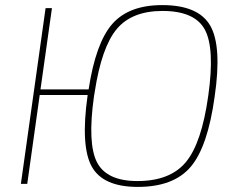

<svg xmlns="http://www.w3.org/2000/svg" viewBox="-20 -722 931 754"><path d="M139 -371H328Q356 -554 421 -628Q486 -702 617 -702Q759 -702 805.5 -621.5Q852 -541 823 -343Q796 -146 729 -67Q662 12 521 12Q384 12 340 -68.5Q296 -149 324 -347V-349H136L87 0H62L159 -690H184ZM350 -349 349 -343Q323 -158 361 -84.5Q399 -11 520 -11Q648 -11 710 -85.5Q772 -160 798 -347Q824 -532 784.5 -605.5Q745 -679 618 -679Q498 -679 438.5 -608Q379 -537 352 -361Z"/></svg>

Font: Exo 2.0 Thin
Style: Italic
Weight: 250
Italic angle: -8°
Designer: Natanael Gama
Version: Version 1.001;PS 001.001;hotconv 1.0.70;makeotf.lib2.5.58329